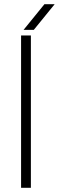

<svg xmlns="http://www.w3.org/2000/svg" viewBox="-20 -900 282 920"><path d="M81 0V-730H128V0ZM93 -757 193 -880H242L142 -757Z"/></svg>

Font: MuseoModerno ExtraLight
Style: Regular
Weight: 200
Designer: Pablo Cosgaya, Héctor Gatti, Marcela Romero, and the Authors of The MuseoModerno Project.
Foundry: Omnibus-Type Team
Version: Version 1.001